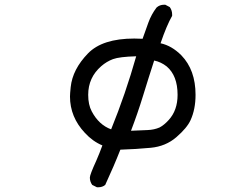

<svg xmlns="http://www.w3.org/2000/svg" viewBox="-20 -661 1040 812"><path d="M396 131H390L370 121Q360 107 360 90Q360 78 387 19Q401 -13 413 -46Q372 -63 339 -99Q276 -166 276 -253Q276 -264 279 -293Q287 -368 352 -435Q413 -498 548 -498L583 -497Q595 -531 607.5 -565.5Q620 -600 642 -629Q655 -641 674 -641H679L698 -631Q708 -617 708 -600V-594Q685 -554 659 -478Q706 -468 747 -427Q807 -365 807 -260Q807 -199 786 -153Q771 -120 726 -81Q681 -42 617.5 -36Q554 -30 489 -28Q462 41 425 121Q413 131 396 131ZM450 -114Q511 -264 556 -423Q485 -421 458 -411Q431 -401 408 -381Q353 -333 353 -260Q353 -218 368 -190Q398 -133 450 -114ZM534 -108Q577 -110 604.5 -111Q632 -112 655 -122Q674 -132 693 -153Q731 -194 731 -260Q731 -341 685 -380Q661 -399 632 -405Q608 -331 585 -256Q562 -181 534 -108Z"/></svg>

Font: Xiaolai SC
Style: Regular
Weight: 400
Designer: Nozomi Seto 瀬戸のぞみ
Version: Version 3.11;December 4, 2020;FontCreator 13.0.0.2613 64-bit